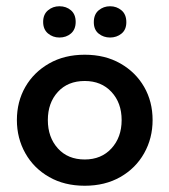

<svg xmlns="http://www.w3.org/2000/svg" viewBox="-20 -584 542 614"><path d="M251 10Q186 10 137 -18Q88 -46 61 -94Q34 -142 34 -200Q34 -259 61 -306Q88 -353 137 -381Q186 -409 251 -409Q316 -409 365 -381Q414 -353 441 -306Q468 -259 468 -200Q468 -142 441 -94Q414 -46 365 -18Q316 10 251 10ZM251 -74Q304 -74 336.5 -109.5Q369 -145 369 -200Q369 -255 336.5 -290Q304 -325 251 -325Q197 -325 165 -290Q133 -255 133 -200Q133 -145 165 -109.5Q197 -74 251 -74ZM170 -464Q149 -464 133.5 -477Q118 -490 118 -514Q118 -538 133.5 -551Q149 -564 170 -564Q192 -564 207 -551Q222 -538 222 -514Q222 -490 207 -477Q192 -464 170 -464ZM332 -464Q311 -464 295.5 -476.5Q280 -489 280 -513Q280 -538 295.5 -551Q311 -564 332 -564Q353 -564 368.5 -551Q384 -538 384 -513Q384 -489 368.5 -476.5Q353 -464 332 -464Z"/></svg>

Font: Rokkitt SemiBold
Style: Regular
Weight: 600
Designer: Vernon Adams
Foundry: Vernon Adams
Version: Version 3.103